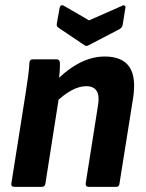

<svg xmlns="http://www.w3.org/2000/svg" viewBox="-20 -724 564 744"><path d="M323 0Q311 0 312 -13L360 -317Q372 -390 314 -390Q287 -390 256.5 -373.5Q226 -357 190 -322L193 -407Q241 -456 289 -480.5Q337 -505 386 -505Q454 -505 481.5 -464.5Q509 -424 495 -339L443 -13Q442 0 431 0ZM36 0Q22 0 24 -13L80 -367Q85 -398 89 -428.5Q93 -459 94 -481Q95 -494 107 -494H199Q211 -494 212 -482Q213 -467 211 -443.5Q209 -420 207 -400L210 -357L156 -13Q154 0 143 0ZM452 -701Q458 -705 462.5 -702.5Q467 -700 466 -694L455 -626Q452 -616 443 -611L324 -549Q315 -543 307 -549L209 -615Q204 -618 201.5 -621.5Q199 -625 200 -632L211 -693Q214 -708 227 -702L325 -645Z"/></svg>

Font: Sofia Sans Semi Condensed ExtraBold
Style: Italic
Weight: 800
Italic angle: -9°
Version: Version 4.100